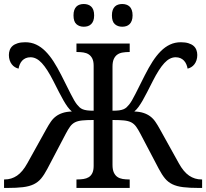

<svg xmlns="http://www.w3.org/2000/svg" viewBox="-20 -929 1019 949"><path d="M442.9 -604Q442.9 -626 436.3 -639.4Q429.7 -652.8 418.5 -660.2Q407.2 -667.5 392.3 -669.7Q377.4 -671.9 360.8 -671.9H357.9V-713.9H621.1V-671.9H618.2Q601.6 -671.9 586.4 -669.4Q571.3 -667 560.3 -659.4Q549.3 -651.9 542.7 -637.7Q536.1 -623.5 536.1 -600.1V-381.8Q556.2 -381.8 568.8 -383.5Q581.5 -385.3 590.3 -388.9Q599.1 -392.6 605.5 -398.4Q611.8 -404.3 618.2 -412.1Q630.9 -427.7 649.4 -464.8Q668 -502 695.8 -557.1Q714.8 -594.7 734.1 -624.8Q753.4 -654.8 774.7 -676Q795.9 -697.3 820.3 -708.7Q844.7 -720.2 874 -720.2Q896 -720.2 911.6 -715.3Q927.2 -710.4 936.8 -702.1Q946.3 -693.8 950.7 -682.1Q955.1 -670.4 955.1 -657.2Q955.1 -643.1 951.2 -631.3Q947.3 -619.6 940.7 -611.1Q934.1 -602.5 925.3 -597.2Q916.5 -591.8 907.2 -589.8Q905.3 -601.1 900.9 -611.3Q896.5 -621.6 889.2 -629.4Q881.8 -637.2 871.6 -641.6Q861.3 -646 848.1 -646Q818.8 -646 792.2 -617.2Q765.6 -588.4 734.9 -527.8Q719.2 -497.1 707.3 -473.6Q695.3 -450.2 685.1 -432.4Q674.8 -414.6 665.3 -401.4Q655.8 -388.2 644 -377.9Q670.4 -377 689.2 -370.8Q708 -364.7 722.4 -354Q736.8 -343.3 747.8 -327.4Q758.8 -311.5 770 -291L863.8 -122.1Q887.2 -79.6 914.8 -60.8Q942.4 -42 976.1 -42H979V0H964.8Q917 0 885.3 -3.9Q853.5 -7.8 832 -18.3Q810.5 -28.8 795.4 -47.1Q780.3 -65.4 765.1 -94.2L673.8 -268.1Q662.1 -290.5 652.1 -304Q642.1 -317.4 628.2 -324.5Q614.3 -331.5 592.8 -333.7Q571.3 -335.9 536.1 -335.9V-113.8Q536.1 -90.3 542.7 -76.2Q549.3 -62 560.3 -54.4Q571.3 -46.9 586.4 -44.4Q601.6 -42 618.2 -42H621.1V0H357.9V-42H360.8Q377.4 -42 392.3 -44.2Q407.2 -46.4 418.5 -53.2Q429.7 -60.1 436.3 -73.5Q442.9 -86.9 442.9 -108.9V-335.9Q407.7 -335.9 386.2 -333.7Q364.7 -331.5 350.8 -324.5Q336.9 -317.4 326.9 -304Q316.9 -290.5 305.2 -268.1L213.9 -94.2Q198.7 -65.4 183.6 -47.1Q168.5 -28.8 147 -18.3Q125.5 -7.8 93.8 -3.9Q62 0 14.2 0H0V-42H2.9Q36.6 -42 64.2 -60.8Q91.8 -79.6 115.2 -122.1L209 -291Q220.2 -311.5 231.2 -327.4Q242.2 -343.3 256.6 -354Q271 -364.7 289.8 -370.8Q308.6 -377 335 -377.9Q323.2 -388.2 313.7 -401.4Q304.2 -414.6 293.9 -432.4Q283.7 -450.2 271.7 -473.6Q259.8 -497.1 244.1 -527.8Q213.4 -588.4 186.8 -617.2Q160.2 -646 130.9 -646Q117.7 -646 107.4 -641.6Q97.2 -637.2 89.8 -629.4Q82.5 -621.6 78.1 -611.3Q73.7 -601.1 71.8 -589.8Q62.5 -591.8 53.7 -597.2Q44.9 -602.5 38.3 -611.1Q31.7 -619.6 27.8 -631.3Q23.9 -643.1 23.9 -657.2Q23.9 -670.4 28.3 -682.1Q32.7 -693.8 42.2 -702.1Q51.8 -710.4 67.4 -715.3Q83 -720.2 105 -720.2Q134.3 -720.2 158.7 -708.7Q183.1 -697.3 204.3 -676Q225.6 -654.8 244.9 -624.8Q264.2 -594.7 283.2 -557.1Q311 -502 329.6 -464.8Q348.1 -427.7 360.8 -412.1Q367.2 -404.3 373.5 -398.4Q379.9 -392.6 388.7 -388.9Q397.5 -385.3 410.4 -383.5Q423.3 -381.8 442.9 -381.8ZM343.3 -853Q343.3 -868.7 347.2 -879.4Q351.1 -890.1 357.9 -896.7Q364.7 -903.3 374 -906.2Q383.3 -909.2 394 -909.2Q404.8 -909.2 414.1 -906.2Q423.3 -903.3 430.4 -896.7Q437.5 -890.1 441.4 -879.4Q445.3 -868.7 445.3 -853Q445.3 -837.9 441.4 -827.1Q437.5 -816.4 430.4 -809.6Q423.3 -802.7 414.1 -799.8Q404.8 -796.9 394 -796.9Q372.1 -796.9 357.7 -809.6Q343.3 -822.3 343.3 -853ZM533.2 -853Q533.2 -868.7 537.1 -879.4Q541 -890.1 547.9 -896.7Q554.7 -903.3 564 -906.2Q573.2 -909.2 584 -909.2Q594.7 -909.2 604 -906.2Q613.3 -903.3 620.4 -896.7Q627.4 -890.1 631.3 -879.4Q635.3 -868.7 635.3 -853Q635.3 -837.9 631.3 -827.1Q627.4 -816.4 620.4 -809.6Q613.3 -802.7 604 -799.8Q594.7 -796.9 584 -796.9Q562 -796.9 547.6 -809.6Q533.2 -822.3 533.2 -853Z"/></svg>

Font: Noto Serif
Style: Regular
Weight: 400
Designer: Monotype Design team
Foundry: Monotype Imaging Inc.
Version: Version 1.02